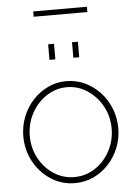

<svg xmlns="http://www.w3.org/2000/svg" viewBox="-61 -954 710 1009"><g transform="rotate(-5 294.5 -449.0)"><path d="M294 10Q224 10 167 -27Q110 -64 77 -125Q44 -186 44 -258Q44 -313 63.5 -362Q83 -411 117.5 -448Q152 -485 197 -506.5Q242 -528 294 -528Q346 -528 391.5 -506.5Q437 -485 471.5 -448Q506 -411 525.5 -362Q545 -313 545 -258Q545 -204 525.5 -155.5Q506 -107 472 -70Q438 -33 392.5 -11.5Q347 10 294 10ZM78 -257Q78 -192 107.5 -138.5Q137 -85 185.5 -53.5Q234 -22 293 -22Q353 -22 402 -54Q451 -86 480.5 -140.5Q510 -195 510 -259Q510 -324 480.5 -377.5Q451 -431 402 -463.5Q353 -496 294 -496Q236 -496 186.5 -463.5Q137 -431 107.5 -376.5Q78 -322 78 -257ZM216 -647V-729H247V-647ZM342 -647V-729H373V-647ZM153 -880V-908H436V-880Z"/></g></svg>

Font: Raleway ExtraLight
Style: Regular
Weight: 200
Designer: Matt McInerney, Pablo Impallari, Rodrigo Fuenzalida
Foundry: Matt McInerney, Pablo Impallari, Rodrigo Fuenzalida
Version: Version 4.026